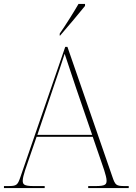

<svg xmlns="http://www.w3.org/2000/svg" viewBox="-24 -951 689 971"><path d="M278 -781V-771H280C319 -816 378 -886 406 -921V-931H373C347 -886 306 -821 278 -781ZM-4 0H202V-10H146C96 -10 91 -19 91 -38C91 -61 113 -119 119 -137L161 -259H445L487 -137C493 -119 515 -61 515 -38C515 -19 510 -10 460 -10H422V0H627V-10H609C563 -10 559 -14 544 -58L317 -714H306L80 -58C65 -14 61 -10 15 -10H-4ZM165 -269 248 -515C260 -550 294 -649 303 -679C317 -638 343 -559 361 -505L442 -269Z"/></svg>

Font: Noto Serif Display Thin
Style: Regular
Weight: 100
Designer: Monotype Design Team
Foundry: Monotype Imaging Inc.
Version: Version 2.009